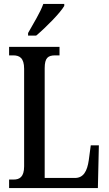

<svg xmlns="http://www.w3.org/2000/svg" viewBox="-20 -951 549 971"><path d="M122 -784V-771H163C213 -813 285 -886 305 -921V-931H199C183 -886 149 -833 122 -784ZM26 0H475L480 -216H439L429 -141C421 -85 402 -51 359 -51H206V-606C206 -659 223 -671 260 -671H281V-714H26V-671H46C78 -671 102 -659 102 -603V-110C102 -55 78 -43 49 -43H26Z"/></svg>

Font: Noto Serif Sinhala ExtraCondensed Medium
Style: Regular
Weight: 500
Width: 2
Designer: Jelle Bosma - Monotype Design Team
Foundry: Monotype Imaging Inc.
Version: Version 2.007